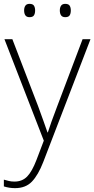

<svg xmlns="http://www.w3.org/2000/svg" viewBox="-23 -733 489 995"><path d="M0 -530H41L174 -184Q191 -138 203 -104Q215 -70 223 -47H225Q232 -69 244 -103Q256 -137 273 -181L405 -530H446L201 107Q175 174 142.5 208Q110 242 55 242Q25 242 -3 233V198Q11 202 23.5 205Q36 208 52 208Q92 208 117.5 182Q143 156 166 96L204 -4ZM102 -679Q102 -694 108.5 -703.5Q115 -713 130 -713Q147 -713 153 -703.5Q159 -694 159 -679Q159 -663 153 -653.5Q147 -644 130 -644Q115 -644 108.5 -653.5Q102 -663 102 -679ZM287 -679Q287 -694 293.5 -703.5Q300 -713 315 -713Q332 -713 338 -703.5Q344 -694 344 -679Q344 -663 338 -653.5Q332 -644 315 -644Q300 -644 293.5 -653.5Q287 -663 287 -679Z"/></svg>

Font: Noto Sans ExtraLight
Style: Regular
Weight: 200
Designer: Monotype Design Team
Foundry: Monotype Imaging Inc.
Version: Version 2.007